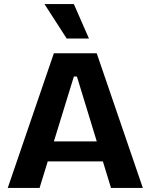

<svg xmlns="http://www.w3.org/2000/svg" viewBox="-20 -921 738 941"><path d="M18 0 244 -660H454L680 0H524L357 -546H342L174 0ZM145 -130V-228H574V-130ZM307 -732 198 -901H342L416 -732Z"/></svg>

Font: Bricolage Grotesque 96pt ExtraBold
Style: Bold
Weight: 700
Version: Version 1.001;gftools[0.9.33.dev8+g029e19f]